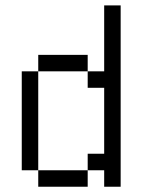

<svg xmlns="http://www.w3.org/2000/svg" viewBox="-20 -708 540 728"><path d="M125 -62.5V0H312.5V-62.5ZM125 -62.5Q125 -62.5 125 -437.5H62.5Q62.5 -437.5 62.5 -62.5ZM375 -62.5V0H437.5V-687.5H375Q375 -687.5 375 -437.5H312.5V-375H375Q375 -375 375 -125H312.5V-62.5ZM125 -437.5H312.5V-500H125Z"/></svg>

Font: Unifont
Style: Medium
Weight: 500
Version: Version 9.0.06